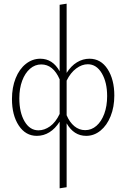

<svg xmlns="http://www.w3.org/2000/svg" viewBox="-20 -734 686 1043"><path d="M601 -215Q601 -153 581 -103Q561 -53 526 -24.5Q491 4 448 4Q381 4 342 -64V283L304 289V-73Q280 -35 248.5 -15.5Q217 4 180 4Q119 4 82 -52Q45 -108 45 -196Q45 -259 65 -309Q85 -359 120.5 -387Q156 -415 199 -415Q266 -415 304 -347V-708L342 -714V-338Q366 -376 398 -395.5Q430 -415 466 -415Q528 -415 564.5 -358.5Q601 -302 601 -215ZM562 -212Q562 -287 533 -336Q504 -385 457 -385Q425 -385 394 -362Q363 -339 342 -296V-108Q358 -70 384 -48.5Q410 -27 443 -27Q477 -27 504 -50.5Q531 -74 546.5 -116Q562 -158 562 -212ZM304 -115V-303Q269 -384 204 -384Q170 -384 143 -360.5Q116 -337 100.5 -295.5Q85 -254 85 -200Q85 -123 113.5 -74.5Q142 -26 189 -26Q221 -26 251.5 -47.5Q282 -69 304 -115Z"/></svg>

Font: Ysabeau Light
Style: Regular
Weight: 300
Designer: Christian Thalmann (Catharsis Fonts)
Version: Version 0.003